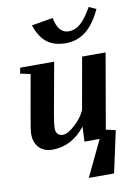

<svg xmlns="http://www.w3.org/2000/svg" viewBox="-99 -785 753 1047"><g transform="rotate(-10 278.0 -262.0)"><path d="M338 -609H337Q373 -609 402 -634Q433 -660 467 -721L507 -703Q468 -620 420 -584Q372 -548 311 -548Q249 -548 208 -578Q168 -608 145 -676L263 -696Q280 -609 338 -609ZM170 -105 169 -106Q169 -59 209 -59Q236 -59 277 -97Q317 -134 334 -174L385 -461H515L443 -46L496 -34L446 197H306L401 -2H317L321 -85Q247 10 140 11Q92 11 65 -17Q38 -46 38 -92Q38 -102 41 -125Q44 -148 92 -416L36 -428L42 -460H230L180 -183Q170 -130 170 -105Z"/></g></svg>

Font: Libra Serif Modern
Style: Bold Italic
Weight: 700
Italic angle: -12°
Designer: Stefan Peev, Context Ltd
Foundry: Stefan Peev, Context Ltd
Version: Version 1.000